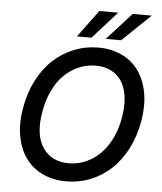

<svg xmlns="http://www.w3.org/2000/svg" viewBox="-61 -991 891 1054"><g transform="rotate(5 384.0 -464.5)"><path d="M725.5 -356.5Q711.3 -272 675.6 -202.8Q639.9 -133.5 589.7 -87Q539.4 -40.5 476.4 -15.3Q413.4 9.9 344.1 9.9Q272.4 9.9 215.2 -16.3Q158 -42.6 121.6 -91.6Q85.2 -140.6 71.4 -211.1Q57.5 -281.6 72.4 -370Q86.6 -454.5 122.3 -524Q158 -593.4 208.5 -639.9Q258.9 -686.4 322.3 -711.8Q385.7 -737.2 455.3 -737.2Q526.6 -737.2 583.5 -710.9Q640.3 -684.7 676.5 -635.5Q712.7 -586.3 726.6 -515.6Q740.4 -445 725.5 -356.5ZM618.6 -370Q629.3 -435.4 621.8 -485.3Q614.3 -535.2 591.3 -568.9Q568.2 -602.6 532.3 -619.9Q496.4 -637.1 450.6 -637.1Q402 -637.1 357.8 -618.4Q313.6 -599.8 277.5 -564.8Q241.5 -529.8 215.7 -476.2Q190 -422.6 179.3 -356.5Q158 -230.1 205.6 -160.2Q253.2 -90.2 347.7 -90.2Q396.3 -90.2 440.3 -108.8Q484.4 -127.5 520.2 -162.3Q556.1 -197.1 582 -250.4Q608 -303.6 618.6 -370ZM491.5 -788 627.1 -937.5H732.2L576.3 -788ZM333.1 -788 443.2 -937.5H547.2L413 -788Z"/></g></svg>

Font: Karasuma Gothic
Style: Medium Italic
Weight: 500
Italic angle: 9.39998°
Designer: Rasmus Andersson / Ryoko Nishizuka
Foundry: Genbu
Version: Version 1.00